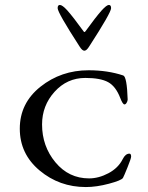

<svg xmlns="http://www.w3.org/2000/svg" viewBox="-20 -742 600 776"><path d="M318 -615Q321 -610 325 -615Q367 -673 391 -700Q411 -722 420 -722Q429 -722 429 -709Q429 -691 341 -555Q330 -537 321 -537Q312 -537 301 -555Q213 -691 213 -709Q213 -722 222 -722Q232 -722 252 -700Q276 -673 318 -615ZM338 -458Q415 -458 478 -437Q493 -432 496 -340Q496 -334 492 -327Q488 -320 483 -320Q476 -320 466 -346Q448 -393 417 -410Q386 -427 325 -427Q251 -427 200.5 -371Q150 -315 150 -239Q150 -151 204 -86Q258 -21 340 -21Q379 -21 418.5 -42Q458 -63 476 -99Q487 -121 503 -121Q510 -121 510 -109Q510 -102 495.5 -66Q481 -30 477 -23Q471 -13 420.5 0.5Q370 14 327 14Q220 14 140 -53Q60 -120 60 -222Q60 -325 143.5 -391.5Q227 -458 338 -458Z"/></svg>

Font: EB Garamond SC 12
Style: Regular
Weight: 400
Version: Version 0.016 ; ttfautohint (v0.97) -l 8 -r 50 -G 200 -x 0 -